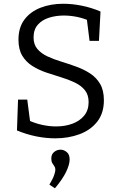

<svg xmlns="http://www.w3.org/2000/svg" viewBox="-20 -727 640 1022"><path d="M158.7 -527.7Q158.7 -490 179 -466.2Q199.3 -442.3 232.7 -426.8Q266 -411.3 306.2 -399Q346.3 -386.7 386 -372.3Q425.7 -358 459 -336.5Q492.3 -315 512.7 -280.7Q533 -246.3 533 -193.7Q533 -124.3 497.5 -79.3Q462 -34.3 403.2 -12.5Q344.3 9.3 273.7 9.3Q224 9.3 172.2 -1.2Q120.3 -11.7 70.3 -32.7L76 -197H125L141.7 -69.3L132.3 -86.3Q167.3 -70.3 205 -62.2Q242.7 -54 278.7 -54Q325.7 -54 365 -68.3Q404.3 -82.7 428 -111.5Q451.7 -140.3 451.7 -183.3Q451.7 -222.7 431.5 -247.3Q411.3 -272 378 -287.8Q344.7 -303.7 305 -315.7Q265.3 -327.7 225.3 -341.3Q185.3 -355 152 -376Q118.7 -397 98.5 -430.5Q78.3 -464 78.3 -516Q78.3 -580.3 109.8 -622.5Q141.3 -664.7 195.5 -685.8Q249.7 -707 317 -707Q364.3 -707 415 -696.8Q465.7 -686.7 515 -665.7L506.7 -509.3H456.7L441.7 -629.3L453.7 -617Q424 -630 389.2 -637.2Q354.3 -644.3 319.3 -644.3Q277.7 -644.3 240.7 -632.7Q203.7 -621 181.2 -595.3Q158.7 -569.7 158.7 -527.7ZM272.3 275.3 243 255.7Q261.7 224.7 268.2 205.2Q274.7 185.7 274.7 176Q274.7 165.3 269.3 157.8Q264 150.3 258.5 141.3Q253 132.3 253 117.3Q253 94 268.2 81.8Q283.3 69.7 301.7 69.7Q320 69.7 335.3 82.5Q350.7 95.3 350.7 121.7Q350.7 148.3 332.3 187Q314 225.7 272.3 275.3Z"/></svg>

Font: Bitter Thin
Style: Regular
Weight: 100
Designer: Sol Matas, and Bitter project Authors
Foundry: Sol Matas
Version: Version 2.002